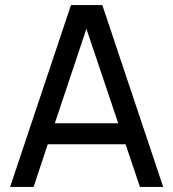

<svg xmlns="http://www.w3.org/2000/svg" viewBox="-20 -740 686 760"><path d="M534 0 477 -169H169L113 0H20L261 -720H385L626 0ZM197 -252H448L322 -626Z"/></svg>

Font: Manrope Medium
Style: Medium
Weight: 500
Designer: Mikhail Sharanda
Foundry: Mikhail Sharanda
Version: Version 4.000;hotconv 1.0.109;makeotfexe 2.5.65596